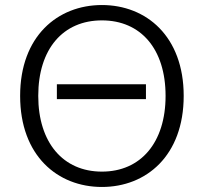

<svg xmlns="http://www.w3.org/2000/svg" viewBox="-20 -728 810 763"><path d="M385 15C561 15 710 -109 710 -347C710 -584 561 -708 385 -708C209 -708 60 -584 60 -347C60 -109 209 15 385 15ZM385 -647C539 -647 638 -534 638 -347C638 -161 539 -46 385 -46C231 -46 132 -161 132 -347C132 -534 231 -647 385 -647ZM560 -334V-393H206V-334Z"/></svg>

Font: Repo Light
Style: Regular
Weight: 300
Designer: Stefan Peev
Foundry: Context Ltd
Version: Version 001.502